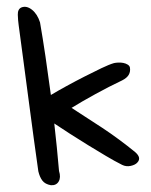

<svg xmlns="http://www.w3.org/2000/svg" viewBox="-20 -638 446 566"><path d="M316 -452Q320 -453 328 -453.5Q336 -454 343.5 -452.5Q351 -451 356.5 -447.5Q362 -444 363 -439Q365 -427 359.5 -417.5Q354 -408 340 -401Q302 -383 261 -360.5Q220 -338 191 -320Q209 -308 232.5 -293Q256 -278 281 -261.5Q306 -245 331 -226.5Q356 -208 378 -190Q398 -173 385 -159Q379 -152 365.5 -149Q352 -146 340 -152Q318 -163 292 -178.5Q266 -194 239 -210.5Q212 -227 186.5 -243.5Q161 -260 140 -274Q144 -239 147.5 -204Q151 -169 154 -134Q160 -115 153 -103Q146 -91 130 -92Q113 -95 105 -105.5Q97 -116 93 -133Q87 -174 79.5 -230Q72 -286 64 -346Q56 -406 48.5 -463Q41 -520 35 -564Q33 -578 32.5 -594.5Q32 -611 43 -616Q58 -622 74 -609.5Q90 -597 98 -572Q106 -526 114 -472Q122 -418 130 -358Q150 -370 176.5 -384.5Q203 -399 229.5 -412.5Q256 -426 279 -437Q302 -448 316 -452Z"/></svg>

Font: Nanum Pen
Style: Regular
Weight: 400
Designer: Doo-yul Kwak; Hyunghwan Choi; Nicolas Noh;
Foundry: NHN Corporation
Version: Version 1.10